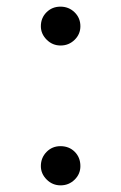

<svg xmlns="http://www.w3.org/2000/svg" viewBox="-20 -545 364 578"><path d="M103 -45Q103 -70 120 -87.5Q137 -105 162 -105Q188 -105 205 -88Q222 -71 222 -45Q222 -21 204.5 -4Q187 13 162.5 13Q138 13 120.5 -4.5Q103 -22 103 -45ZM103 -466Q103 -491 120 -508Q137 -525 162 -525Q187 -525 204.5 -508Q222 -491 222 -466Q222 -442 204.5 -425Q187 -408 162.5 -408Q138 -408 120.5 -425.5Q103 -443 103 -466Z"/></svg>

Font: GenRyuMin TW L
Style: Regular
Weight: 300
Version: Version 1.501;PS 1;hotconv 16.6.51;makeotf.lib2.5.65220